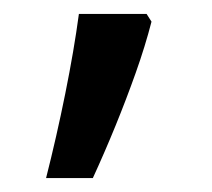

<svg xmlns="http://www.w3.org/2000/svg" viewBox="-20 -136 303 275"><path d="M190 -116 197 -105Q188 -70 174.5 -32Q161 6 145.5 44Q130 82 113 119H46Q61 60 73.5 -2Q86 -64 93 -116Z"/></svg>

Font: utelugu15
Style: Book
Weight: 400
Designer: Jelle Bosma - Monotype Design Team
Foundry: Monotype Imaging Inc.
Version: Version 2.003